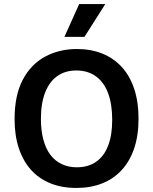

<svg xmlns="http://www.w3.org/2000/svg" viewBox="-20 -915 756 948"><path d="M357 13Q285 13 228.5 -10Q172 -33 133 -76.5Q94 -120 73 -183Q52 -246 52 -327Q52 -444 92 -520.5Q132 -597 202 -635Q272 -673 360 -673Q429 -673 485 -650.5Q541 -628 581 -584.5Q621 -541 642.5 -476.5Q664 -412 664 -329Q664 -246 642.5 -182.5Q621 -119 581 -75.5Q541 -32 484.5 -9.5Q428 13 357 13ZM359 -89Q416 -89 455 -116.5Q494 -144 514 -196Q534 -248 534 -323Q534 -401 513.5 -455.5Q493 -510 453 -538.5Q413 -567 357 -567Q302 -567 263 -539.5Q224 -512 203 -458.5Q182 -405 182 -328Q182 -271 194 -226Q206 -181 228.5 -151Q251 -121 284 -105Q317 -89 359 -89ZM397 -733H298L371 -895H500Z"/></svg>

Font: Bricolage Grotesque 18pt SemiBold
Style: Regular
Weight: 600
Version: Version 1.001;gftools[0.9.33.dev8+g029e19f]